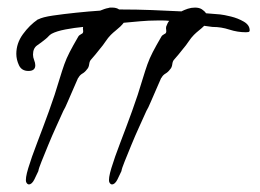

<svg xmlns="http://www.w3.org/2000/svg" viewBox="-20 -481 686 506"><path d="M56 5Q52 5 49 -1Q46 -10 54.5 -38Q63 -66 78 -105Q93 -144 109 -188Q125 -232 137 -273Q144 -296 149.5 -311.5Q155 -327 163.5 -343.5Q172 -360 186 -384Q188 -388 193 -390.5Q198 -393 199 -395H198Q200 -397 199 -401.5Q198 -406 199 -410Q177 -408 153 -403.5Q129 -399 116 -392Q111 -389 108 -385.5Q105 -382 100 -378Q89 -369 78 -361.5Q67 -354 67 -337Q67 -330 70 -322.5Q73 -315 73 -309Q73 -294 55 -294Q37 -294 30 -309Q23 -324 23 -339Q23 -367 40.5 -391Q58 -415 80 -430H81Q92 -436 119.5 -440Q147 -444 180.5 -447.5Q214 -451 244 -453Q249 -455 254.5 -457Q260 -459 266 -460Q268 -461 271 -461Q274 -461 276 -461Q287 -461 294 -456H300Q340 -456 379.5 -454.5Q419 -453 458 -451Q466 -455 475 -458Q484 -461 494 -461Q505 -461 512 -456.5Q519 -452 523 -446L560 -443Q570 -442 588.5 -437.5Q607 -433 622.5 -424Q638 -415 638 -401Q638 -397 634 -396.5Q630 -396 628 -396Q606 -396 584.5 -403Q563 -410 541 -410H540L518 -413L516 -411Q512 -407 504.5 -401Q497 -395 491 -389Q484 -382 477 -371.5Q470 -361 463 -353Q457 -345 451 -338Q445 -331 439 -324Q435 -320 434 -311.5Q433 -303 428 -298Q423 -291 416 -287Q409 -283 405 -275V-276Q403 -271 394.5 -252Q386 -233 378 -214Q370 -195 366 -189Q358 -171 347 -147Q336 -123 326 -98.5Q316 -74 308.5 -55.5Q301 -37 300 -30Q296 -21 289.5 -8Q283 5 275 5Q271 5 268 -1Q265 -10 273.5 -38Q282 -66 297 -105Q312 -144 328 -188Q344 -232 356 -273Q363 -296 368.5 -311.5Q374 -327 382.5 -343.5Q391 -360 405 -384Q407 -388 412 -390.5Q417 -393 418 -395H417Q419 -397 418 -402Q417 -407 418 -411Q422 -422 426 -426Q418 -427 410 -427Q402 -427 394 -427Q372 -427 350 -425Q328 -423 306 -421Q304 -418 297 -411Q293 -407 285.5 -401Q278 -395 272 -389Q265 -382 258 -371.5Q251 -361 244 -353Q238 -345 232 -338Q226 -331 220 -324Q216 -320 215 -311.5Q214 -303 209 -298Q204 -291 197 -287Q190 -283 186 -275V-276Q184 -271 175.5 -252Q167 -233 159 -214Q151 -195 147 -189Q139 -171 128 -147Q117 -123 107 -98.5Q97 -74 89.5 -55.5Q82 -37 81 -30Q77 -21 70.5 -8Q64 5 56 5Z"/></svg>

Font: Vujahday Script
Style: Regular
Weight: 400
Designer: Robert E. Leuschke
Foundry: Robert E. Leuschke
Version: Version 1.010; ttfautohint (v1.8.3)